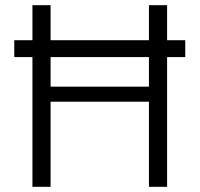

<svg xmlns="http://www.w3.org/2000/svg" viewBox="-20 -720 769 740"><path d="M35 -500V-565H694V-500ZM554 0V-700H624V0ZM105 0V-700H175V0ZM159 -328V-386H574V-328Z"/></svg>

Font: DM Sans 12pt Light
Style: Regular
Weight: 300
Version: Version 4.004;gftools[0.9.30]